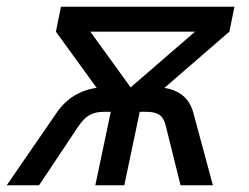

<svg xmlns="http://www.w3.org/2000/svg" viewBox="-44 -550 740 570"><path d="M-24 0 124 -215Q150 -253 186.5 -271.5Q223 -290 259 -290H427Q463 -290 491.5 -271.5Q520 -253 530 -215L588 0H492L448 -177Q442 -201 428.5 -209.5Q415 -218 392 -218H263Q241 -218 224 -209.5Q207 -201 190 -177L72 0ZM239 0 300 -290H386L325 0ZM280 -238 122 -456H224L382 -238ZM283 -238 535 -456H637L385 -238ZM122 -456 137 -530H652L637 -456Z"/></svg>

Font: Geist
Style: Italic
Weight: 400
Italic angle: -12°
Designer: Basement.studio, Andrés Briganti, Mateo Zaragoza
Foundry: Basement.studio, Vercel, Andrés Briganti, Guido Ferreyra, Mateo Zaragoza
Version: Version 1.500